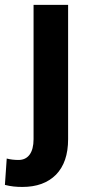

<svg xmlns="http://www.w3.org/2000/svg" viewBox="-63 -548 364 782"><path d="M73.7 19C73.7 73.7 51.3 103.5 12.7 103.5C-4.9 103.5 -21 101.6 -35.6 97.7L-43 205.1C-18.1 211.4 2.9 213.4 28.3 213.4C86.4 213.4 131.8 196.8 165 163.6C197.8 129.9 214.4 82 214.4 19V-528.3H73.7Z"/></svg>

Font: Vazirmatn
Style: Bold
Weight: 700
Designer: Saber Rastikerdar
Foundry: Saber Rastikerdar
Version: Version 33.003